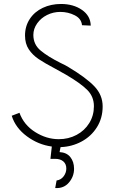

<svg xmlns="http://www.w3.org/2000/svg" viewBox="-20 -720 587 967"><path d="M285 21 280 46Q316 48 334.5 71.5Q353 95 353 130Q353 169 327 199.5Q301 230 258 227L265 189Q287 186 300.5 168Q314 150 314 129Q314 106 299 93Q284 80 258 80H234L241 18Q173 9 115.5 -33.5Q58 -76 39 -137L78 -152Q100 -91 157 -55Q214 -19 276 -19Q325 -19 365.5 -40.5Q406 -62 429.5 -100Q453 -138 453 -185Q453 -233 420 -266.5Q387 -300 312 -344L260 -373Q205 -402 174.5 -422.5Q144 -443 125 -471.5Q106 -500 106 -541Q106 -588 130 -624.5Q154 -661 195.5 -680.5Q237 -700 287 -700Q350 -700 393 -670Q436 -640 437 -591L393 -593Q390 -626 356.5 -643Q323 -660 284 -660Q248 -660 217 -644.5Q186 -629 167 -602Q148 -575 148 -544Q148 -496 184.5 -465.5Q221 -435 285 -403Q311 -391 325 -382Q415 -328 456 -284.5Q497 -241 497 -184Q497 -125 468 -79Q439 -33 390.5 -7Q342 19 285 21Z"/></svg>

Font: Bellota Text Light
Style: Regular
Weight: 300
Designer: Kemie Guaida
Foundry: Kemie Guaida
Version: Version 4.001